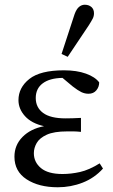

<svg xmlns="http://www.w3.org/2000/svg" viewBox="-20 -778 476 811"><path d="M224 13Q144 13 92.5 -20.5Q41 -54 41 -116Q41 -165 75 -199.5Q109 -234 166 -245Q113 -257 85.5 -287.5Q58 -318 58 -355Q58 -408 104 -444.5Q150 -481 250 -481Q304 -481 343 -467Q382 -453 399 -430Q399 -411 387 -396.5Q375 -382 354 -382Q338 -382 323.5 -389Q309 -396 287 -413L244 -449Q190 -448 160.5 -426Q131 -404 131 -364Q131 -324 162 -301Q193 -278 257 -278Q272 -278 287 -278.5Q302 -279 322 -280V-221Q302 -223 290.5 -223Q279 -223 264 -223Q208 -223 177.5 -209Q147 -195 135 -174Q123 -153 123 -131Q123 -93 153 -68Q183 -43 244 -43Q280 -43 318 -51.5Q356 -60 401 -88L415 -66Q379 -26 329 -6.5Q279 13 224 13ZM240 -550 295 -718Q303 -740 314 -749Q325 -758 338 -758Q355 -758 366 -748.5Q377 -739 377 -722Q377 -710 372 -700Q367 -690 355 -671L266 -538Z"/></svg>

Font: Source Serif 4 Subhead
Style: Regular
Weight: 400
Designer: Frank Grießhammer
Foundry: Adobe Systems Incorporated
Version: Version 4.004;hotconv 1.0.117;makeotfexe 2.5.65602